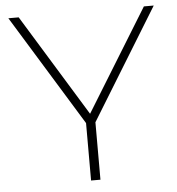

<svg xmlns="http://www.w3.org/2000/svg" viewBox="-51 -748 733 796"><g transform="rotate(-5 315.5 -350.0)"><path d="M335 -239 618 -700H577L316 -276L56 -700H13L296 -239V0H335Z"/></g></svg>

Font: Montserrat-Alt1 ExtLt
Style: Regular
Weight: 200
Designer: Differentunic
Foundry: Differentunic
Version: Version 7.222